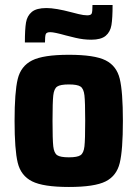

<svg xmlns="http://www.w3.org/2000/svg" viewBox="-20 -736 548 764"><path d="M38 -255Q38 -370 50.5 -421.5Q63 -473 107.5 -495.5Q152 -518 254 -518Q356 -518 400 -496Q444 -474 456.5 -422.5Q469 -371 469 -255Q469 -139 456.5 -87.5Q444 -36 400 -14Q356 8 254 8Q152 8 107.5 -14.5Q63 -37 50.5 -88.5Q38 -140 38 -255ZM319 -255Q319 -330 316 -356.5Q313 -383 300.5 -391.5Q288 -400 254 -400Q220 -400 207.5 -391.5Q195 -383 192 -356.5Q189 -330 189 -255Q189 -180 192 -153.5Q195 -127 207.5 -118.5Q220 -110 254 -110Q288 -110 300.5 -118.5Q313 -127 316 -153.5Q319 -180 319 -255ZM165 -704Q201 -704 265 -687Q272 -685 292.5 -680Q313 -675 327 -675Q342 -675 345 -682.5Q348 -690 348 -716H428Q428 -664 423.5 -636.5Q419 -609 400.5 -593.5Q382 -578 343 -578Q312 -578 280.5 -585.5Q249 -593 242 -595Q196 -608 180 -608Q165 -608 162 -600Q159 -592 159 -567H79Q79 -620 83.5 -646.5Q88 -673 106.5 -688.5Q125 -704 165 -704Z"/></svg>

Font: Saira Semi Condensed
Style: Bold
Weight: 700
Width: 4
Designer: Hector Gatti with collaboration of the Omnibus-Type team
Foundry: Omnibus-Type
Version: Version 1.001; ttfautohint (v1.8)